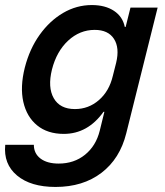

<svg xmlns="http://www.w3.org/2000/svg" viewBox="-49 -530 652 760"><path d="M170.8 210Q72.5 210 18.3 164.6Q-35.8 119.2 -28.3 43.3H85Q85 77.5 111.2 97.5Q137.5 117.5 183.3 117.5Q244.2 117.5 287.5 82.5Q330.8 47.5 345.8 -12.5L364.2 -87.5H360.8Q298.3 0 203.3 0Q139.2 0 97.9 -33.8Q56.7 -67.5 43.3 -126.7Q30 -185.8 49.2 -262.5Q68.3 -336.7 107.9 -392.1Q147.5 -447.5 200.8 -478.8Q254.2 -510 314.2 -510Q367.5 -510 402.1 -487.1Q436.7 -464.2 445 -423.3H448.3L467.5 -500H575L450.8 -2.5Q425.8 98.3 352.5 154.2Q279.2 210 170.8 210ZM247.5 -98.3Q301.7 -98.3 342.5 -133.8Q383.3 -169.2 397.5 -229.2L410.8 -281.7Q425 -340.8 402.1 -376.2Q379.2 -411.7 325.8 -411.7Q266.7 -411.7 220.8 -369.2Q175 -326.7 156.7 -255Q139.2 -184.2 163.8 -141.2Q188.3 -98.3 247.5 -98.3Z"/></svg>

Font: Funnel Sans Medium
Style: Italic
Weight: 500
Italic angle: -14.036°
Version: Version 1.000; Beta; Release 5; Build 24; ttfautohint (v1.8.